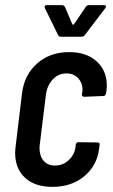

<svg xmlns="http://www.w3.org/2000/svg" viewBox="-20 -720 441 748"><path d="M39 -125Q39 -133 41 -151L66 -358Q75 -429 125 -473Q175 -517 249 -517Q317 -517 356.5 -481Q396 -445 396 -388Q396 -375 395 -369L393 -356Q391 -346 382 -346L308 -343Q299 -343 299 -353L301 -363Q304 -392 286.5 -413Q269 -434 239 -434Q208 -434 186 -411Q164 -388 159 -352L135 -157Q134 -152 134 -143Q134 -112 150 -93.5Q166 -75 194 -75Q225 -75 247.5 -96Q270 -117 274 -146L275 -156Q277 -166 286 -166L360 -165Q370 -165 368 -155L366 -140Q358 -75 308.5 -33.5Q259 8 184 8Q116 8 77.5 -27.5Q39 -63 39 -125ZM154 -693Q154 -700 163 -700H222Q228 -700 233 -693L262 -625Q263 -624 265 -624Q267 -624 268 -625L314 -693Q319 -700 326 -700H386Q391 -700 392.5 -696.5Q394 -693 390 -688L311 -584Q306 -577 299 -577H216Q210 -577 206 -584L155 -688Q154 -690 154 -693Z"/></svg>

Font: Barlow Condensed Medium
Style: Italic
Weight: 500
Width: 3
Italic angle: -7°
Designer: Jeremy Tribby
Foundry: Tribby Type
Version: Version 1.408